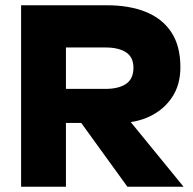

<svg xmlns="http://www.w3.org/2000/svg" viewBox="-20 -708 731 728"><path d="M60 -688H230V0H60ZM220 -242V-371H380Q430 -371 458 -390Q486 -409 486 -451Q486 -491 458 -509.5Q430 -528 380 -528H190V-688H386Q470 -688 532.5 -663Q595 -638 629.5 -586Q664 -534 664 -453Q664 -387 633 -340Q602 -293 549.5 -267.5Q497 -242 432 -242ZM285 -246H475L676 0H463Z"/></svg>

Font: Roundo Variable
Style: Regular
Weight: 200
Designer: Shiva Nallaperumal
Foundry: Indian Type Foundry
Version: Version 2.000